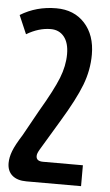

<svg xmlns="http://www.w3.org/2000/svg" viewBox="-53 -543 466 815"><g transform="rotate(5 179.5 -135.5)"><path d="M91 236Q52 236 30.5 217.5Q9 199 9 165Q9 141 19.5 113.5Q30 86 58 42L118 -66Q174 -161 195 -214Q216 -267 216 -317Q216 -365 195 -391Q174 -417 138 -417Q87 -417 35 -386L1 -465Q69 -507 154 -507Q230 -507 275.5 -457Q321 -407 321 -324Q321 -258 296.5 -194Q272 -130 212 -31L143 84Q141 87 135.5 96.5Q130 106 127.5 112.5Q125 119 125 125Q125 147 154 147H324V236Z"/></g></svg>

Font: Noto Sans Armenian Medium Cond
Style: Regular
Weight: 500
Width: 3
Designer: Monotype Design team
Foundry: Monotype Imaging Inc.
Version: Version 1.000